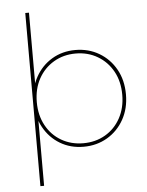

<svg xmlns="http://www.w3.org/2000/svg" viewBox="-61 -791 793 1034"><g transform="rotate(-5 335.5 -274.0)"><path d="M366 3Q295 3 239 -30.5Q183 -64 150.5 -123Q118 -182 118 -258Q118 -335 150.5 -394Q183 -453 239 -486.5Q295 -520 366 -520Q437 -520 494 -486.5Q551 -453 584 -394Q617 -335 617 -258Q617 -182 584 -123Q551 -64 494 -30.5Q437 3 366 3ZM115 194V-742H135V-327L125 -257L135 -187V194ZM366 -16Q432 -16 484.5 -46.5Q537 -77 567 -132Q597 -187 597 -258Q597 -330 567 -384.5Q537 -439 484.5 -470Q432 -501 366 -501Q300 -501 247.5 -470Q195 -439 165 -384.5Q135 -330 135 -258Q135 -187 165 -132Q195 -77 247.5 -46.5Q300 -16 366 -16Z"/></g></svg>

Font: Montserrat Thin Thin
Style: Regular
Weight: 250
Version: Version 9.000